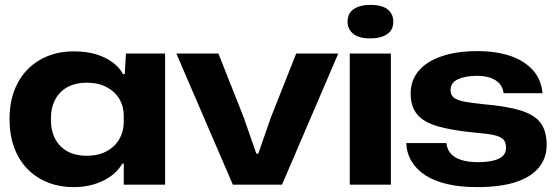

<svg xmlns="http://www.w3.org/2000/svg" viewBox="-20 -755 2271 785"><path d="M282 10Q223 10 174.5 -9.5Q126 -29 91 -65.5Q56 -102 37.5 -153Q19 -204 19 -268Q19 -353 52 -415Q85 -477 144.5 -511Q204 -545 282 -545Q334 -545 373 -533Q412 -521 440 -500.5Q468 -480 483 -452H490L495 -536H655V0H486V-86H480Q455 -42 401.5 -16Q348 10 282 10ZM334 -118Q381 -118 415.5 -136.5Q450 -155 468 -186.5Q486 -218 486 -256V-282Q486 -320 468 -350.5Q450 -381 415.5 -399Q381 -417 334 -417Q291 -417 258 -400Q225 -383 206.5 -349.5Q188 -316 188 -268Q188 -220 206 -186.5Q224 -153 257 -135.5Q290 -118 334 -118Z M932 0 701 -536H873L976 -276L1028 -127H1036L1088 -276L1191 -536H1363L1133 0Z M1410 0V-536H1578V0ZM1494 -598Q1447 -598 1424 -617Q1401 -636 1401 -666Q1401 -701 1426.5 -718Q1452 -735 1494 -735Q1542 -735 1565 -716.5Q1588 -698 1588 -666Q1588 -632 1562.5 -615Q1537 -598 1494 -598Z M1930 10Q1861 10 1808 -2.5Q1755 -15 1719 -38.5Q1683 -62 1663 -95Q1643 -128 1641 -170H1805Q1808 -144 1823 -127Q1838 -110 1866 -101Q1894 -92 1935 -92Q1989 -92 2019 -106Q2049 -120 2049 -151Q2049 -174 2037.5 -185.5Q2026 -197 1998 -203Q1970 -209 1920 -213Q1826 -222 1768.5 -239Q1711 -256 1685 -288Q1659 -320 1659 -373Q1659 -426 1691 -464.5Q1723 -503 1784.5 -524.5Q1846 -546 1932 -546Q2010 -546 2067.5 -526Q2125 -506 2159 -468Q2193 -430 2198 -374H2039Q2036 -398 2022 -413.5Q2008 -429 1984.5 -437Q1961 -445 1931 -445Q1883 -445 1852.5 -431Q1822 -417 1822 -387Q1822 -367 1835.5 -356Q1849 -345 1878.5 -339.5Q1908 -334 1956 -329Q2051 -321 2108 -303.5Q2165 -286 2190 -253Q2215 -220 2215 -161Q2215 -110 2184 -71Q2153 -32 2090 -11Q2027 10 1930 10Z"/></svg>

Font: Mona Sans Expanded
Style: Bold
Weight: 700
Width: 7
Designer: Deni Anggara
Foundry: GitHub
Version: Version 2.000